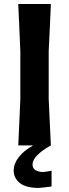

<svg xmlns="http://www.w3.org/2000/svg" viewBox="-20 -733 348 968"><path d="M72 0Q75 -57.5 77.2 -112Q79.5 -166.5 82.5 -233.5V-474.5Q79.5 -544 77.2 -599Q75 -654 72 -713H236.5Q234 -654 231.5 -599Q229 -544 225.5 -474.5V-233.5Q228.5 -166.5 231.2 -112.2Q234 -58 236.5 0ZM175.5 214.5Q111 214.5 80 189.8Q49 165 49 127Q49 92.5 74.5 59.5Q100 26.5 144.5 2V-23.5L210 -31L237 0Q193 24 168.5 49Q144 74 144 95.5Q144 115 157.8 124Q171.5 133 195.5 134.5Q226 131 240 127.5V207Q221.5 209.5 202.5 212Q183.5 214.5 175.5 214.5Z"/></svg>

Font: Commissioner Loud SemiBold
Style: Regular
Weight: 600
Designer: Kostas Bartsokas
Foundry: Kostas Bartsokas
Version: Version 1.000; ttfautohint (v1.8.3)